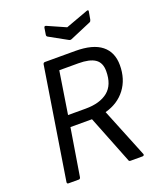

<svg xmlns="http://www.w3.org/2000/svg" viewBox="-152 -933 865 1030"><g transform="rotate(-20 280.5 -418.5)"><path d="M59 0Q50 0 51 -10L152 -646Q154 -655 163 -655H336Q436 -655 485.5 -615.5Q535 -576 535 -502Q535 -422 493 -366.5Q451 -311 377 -291V-290L490 -11Q492 -7 489.5 -3.5Q487 0 482 0H414Q404 0 403 -7L295 -280H172L128 -10Q126 0 118 0ZM182 -345H283Q364 -345 409.5 -381.5Q455 -418 455 -497Q455 -545 424 -566Q393 -587 329 -587H220ZM467 -836Q472 -838 475 -836.5Q478 -835 477 -830L469 -785Q467 -776 461 -773L339 -721Q333 -718 326 -721L223 -778Q216 -782 217 -790L223 -828Q225 -839 235 -835L339 -789Z"/></g></svg>

Font: Sofia Sans Semi Condensed
Style: Italic
Weight: 400
Italic angle: -9°
Designer: Botio Nikoltchev, Ani Petrova
Foundry: lettersoup
Version: Version 4.101